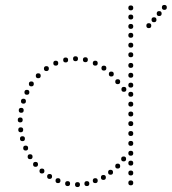

<svg xmlns="http://www.w3.org/2000/svg" viewBox="-20 -752 696 778"><path d="M583 -638Q573 -638 573 -648Q573 -658 583 -658Q593 -658 593 -648Q593 -638 583 -638ZM604 -662Q594 -662 594 -672Q594 -682 604 -682Q614 -682 614 -672Q614 -662 604 -662ZM625 -687Q615 -687 615 -697Q615 -707 625 -707Q635 -707 635 -697Q635 -687 625 -687ZM646 -712Q636 -712 636 -722Q636 -732 646 -732Q656 -732 656 -722Q656 -712 646 -712ZM366 -486Q356 -486 356 -496Q356 -506 366 -506Q376 -506 376 -496Q376 -486 366 -486ZM326 -500Q316 -500 316 -510Q316 -520 326 -520Q336 -520 336 -510Q336 -500 326 -500ZM286 -504Q276 -504 276 -514Q276 -524 286 -524Q296 -524 296 -514Q296 -504 286 -504ZM246 -499Q236 -499 236 -509Q236 -519 246 -519Q256 -519 256 -509Q256 -499 246 -499ZM206 -486Q196 -486 196 -496Q196 -506 206 -506Q216 -506 216 -496Q216 -486 206 -486ZM401 -466Q391 -466 391 -476Q391 -486 401 -486Q411 -486 411 -476Q411 -466 401 -466ZM168 -464Q158 -464 158 -474Q158 -484 168 -484Q178 -484 178 -474Q178 -464 168 -464ZM431 -442Q421 -442 421 -452Q421 -462 431 -462Q441 -462 441 -452Q441 -442 431 -442ZM135 -435Q125 -435 125 -445Q125 -455 135 -455Q145 -455 145 -445Q145 -435 135 -435ZM89 -368Q79 -368 79 -378Q79 -388 89 -388Q99 -388 99 -378Q99 -368 89 -368ZM75 -332Q65 -332 65 -342Q65 -352 75 -352Q85 -352 85 -342Q85 -332 75 -332ZM62 -256Q52 -256 52 -266Q52 -276 62 -276Q72 -276 72 -266Q72 -256 62 -256ZM64 -216Q54 -216 54 -226Q54 -236 64 -236Q74 -236 74 -226Q74 -216 64 -216ZM71 -180Q61 -180 61 -190Q61 -200 71 -200Q81 -200 81 -190Q81 -180 71 -180ZM84 -142Q74 -142 74 -152Q74 -162 84 -162Q94 -162 94 -152Q94 -142 84 -142ZM102 -107Q92 -107 92 -117Q92 -127 102 -127Q112 -127 112 -117Q112 -107 102 -107ZM457 -69Q447 -69 447 -79Q447 -89 457 -89Q467 -89 467 -79Q467 -69 457 -69ZM124 -76Q114 -76 114 -86Q114 -96 124 -96Q134 -96 134 -86Q134 -76 124 -76ZM399 -23Q389 -23 389 -33Q389 -43 399 -43Q409 -43 409 -33Q409 -23 399 -23ZM366 -10Q356 -10 356 -20Q356 -30 366 -30Q376 -30 376 -20Q376 -10 366 -10ZM215 -10Q205 -10 205 -20Q205 -30 215 -30Q225 -30 225 -20Q225 -10 215 -10ZM181 -27Q171 -27 171 -37Q171 -47 181 -47Q191 -47 191 -37Q191 -27 181 -27ZM510 -241Q500 -241 500 -251Q500 -261 510 -261Q520 -261 520 -251Q520 -241 510 -241ZM510 -201Q500 -201 500 -211Q500 -221 510 -221Q520 -221 520 -211Q520 -201 510 -201ZM510 -161Q500 -161 500 -171Q500 -181 510 -181Q520 -181 520 -171Q520 -161 510 -161ZM510 -121Q500 -121 500 -131Q500 -141 510 -141Q520 -141 520 -131Q520 -121 510 -121ZM510 -81Q500 -81 500 -91Q500 -101 510 -101Q520 -101 520 -91Q520 -81 510 -81ZM510 -41Q500 -41 500 -51Q500 -61 510 -61Q520 -61 520 -51Q520 -41 510 -41ZM510 -1Q500 -1 500 -11Q500 -21 510 -21Q520 -21 520 -11Q520 -1 510 -1ZM510 -559Q500 -559 500 -569Q500 -579 510 -579Q520 -579 520 -569Q520 -559 510 -559ZM510 -520Q500 -520 500 -530Q500 -540 510 -540Q520 -540 520 -530Q520 -520 510 -520ZM510 -477Q500 -477 500 -487Q500 -497 510 -497Q520 -497 520 -487Q520 -477 510 -477ZM510 -397Q500 -397 500 -407Q500 -417 510 -417Q520 -417 520 -407Q520 -397 510 -397ZM510 -360Q500 -360 500 -370Q500 -380 510 -380Q520 -380 520 -370Q520 -360 510 -360ZM510 -320Q500 -320 500 -330Q500 -340 510 -340Q520 -340 520 -330Q520 -320 510 -320ZM510 -280Q500 -280 500 -290Q500 -300 510 -300Q520 -300 520 -290Q520 -280 510 -280ZM510 -710Q500 -710 500 -720Q500 -730 510 -730Q520 -730 520 -720Q520 -710 510 -710ZM510 -673Q500 -673 500 -683Q500 -693 510 -693Q520 -693 520 -683Q520 -673 510 -673ZM510 -635Q500 -635 500 -645Q500 -655 510 -655Q520 -655 520 -645Q520 -635 510 -635ZM510 -599Q500 -599 500 -609Q500 -619 510 -619Q520 -619 520 -609Q520 -599 510 -599ZM510 -437Q500 -437 500 -447Q500 -457 510 -457Q520 -457 520 -447Q520 -437 510 -437ZM107 -402Q97 -402 97 -412Q97 -422 107 -422Q117 -422 117 -412Q117 -402 107 -402ZM66 -295Q56 -295 56 -305Q56 -315 66 -315Q76 -315 76 -305Q76 -295 66 -295ZM457 -411Q447 -411 447 -421Q447 -431 457 -431Q467 -431 467 -421Q467 -411 457 -411ZM482 -380Q472 -380 472 -390Q472 -400 482 -400Q492 -400 492 -390Q492 -380 482 -380ZM481 -98Q471 -98 471 -108Q471 -118 481 -118Q491 -118 491 -108Q491 -98 481 -98ZM294 6Q284 6 284 -4Q284 -14 294 -14Q304 -14 304 -4Q304 6 294 6ZM332 2Q322 2 322 -8Q322 -18 332 -18Q342 -18 342 -8Q342 2 332 2ZM428 -44Q418 -44 418 -54Q418 -64 428 -64Q438 -64 438 -54Q438 -44 428 -44ZM254 2Q244 2 244 -8Q244 -18 254 -18Q264 -18 264 -8Q264 2 254 2ZM150 -49Q140 -49 140 -59Q140 -69 150 -69Q160 -69 160 -59Q160 -49 150 -49Z"/></svg>

Font: Raleway Dots
Style: Regular
Weight: 400
Designer: Matt McInerney, Pablo Impallari, Rodrigo Fuenzalida, Brenda Gallo
Foundry: Matt McInerney, Pablo Impallari, Rodrigo Fuenzalida, Brenda Gallo
Version: Version 1.000